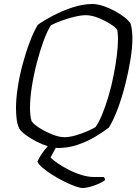

<svg xmlns="http://www.w3.org/2000/svg" viewBox="-20 -740 694 960"><path d="M270 0Q265 0 259 -1L233 47Q243 59 267 75.5Q291 92 322 108Q353 124 386.5 134.5Q420 145 450 145H498Q505 149 505 161Q491 171 470.5 180Q450 189 429 194.5Q408 200 394 200Q380 200 355 191Q330 182 300 167Q270 152 241.5 134Q213 116 193 99Q173 82 167 68Q176 48 190 27.5Q204 7 219 -9Q190 -18 161 -33Q132 -48 109 -65Q86 -82 77 -96Q67 -116 63.5 -142.5Q60 -169 60 -200Q60 -247 69 -305Q78 -363 94 -422Q110 -481 129.5 -532Q149 -583 169 -616Q198 -637 244.5 -661.5Q291 -686 343 -703Q395 -720 443 -720Q466 -720 495 -710.5Q524 -701 552 -686Q580 -671 602 -654Q624 -637 633 -621Q638 -605 640 -585.5Q642 -566 642 -546Q642 -501 632 -440Q622 -379 605.5 -314.5Q589 -250 568 -194Q547 -138 524 -102Q496 -80 455.5 -56Q415 -32 368 -16Q321 0 270 0ZM302 -54Q327 -54 358 -63Q389 -72 416.5 -84Q444 -96 458 -105Q475 -129 491.5 -169.5Q508 -210 522.5 -259Q537 -308 547.5 -360.5Q558 -413 564 -461Q570 -509 570 -546Q570 -558 569 -568.5Q568 -579 567 -588Q561 -601 534 -618.5Q507 -636 473 -650Q439 -664 409 -664Q385 -664 352 -656Q319 -648 287.5 -636.5Q256 -625 235 -614Q216 -585 197.5 -534.5Q179 -484 163.5 -424Q148 -364 139 -305.5Q130 -247 130 -201Q130 -181 132 -163.5Q134 -146 138 -134Q149 -118 178.5 -99.5Q208 -81 242 -67.5Q276 -54 302 -54Z"/></svg>

Font: Texturina 72pt 72pt ExtraLight
Style: Italic
Weight: 200
Italic angle: -11°
Designer: Guillermo Torres Carreño
Foundry: Omnibus-Type
Version: Version 1.002; ttfautohint (v1.8.3)